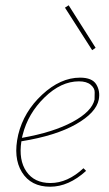

<svg xmlns="http://www.w3.org/2000/svg" viewBox="-20 -704 411 727"><path d="M342 -523 329 -514 226 -675 240 -684ZM283 -410Q329 -410 344.5 -384.5Q360 -359 354 -327Q344 -277 267.5 -233.5Q191 -190 61 -169Q50 -98 80 -54.5Q110 -11 171 -11Q236 -11 296 -67L306 -57Q240 3 170 3Q97 3 63 -52Q29 -107 49 -194Q70 -281 139.5 -345.5Q209 -410 283 -410ZM338 -327Q338 -339 338.5 -354.5Q339 -370 323.5 -383Q308 -396 279 -396Q211 -396 148.5 -335Q86 -274 66 -194L63 -182Q182 -203 255 -242.5Q328 -282 338 -327Z"/></svg>

Font: EauTestInfant Thin
Style: Italic
Weight: 250
Italic angle: -12°
Designer: Christian Thalmann (Catharsis Fonts)
Version: Version 0.001;PS 000.001;hotconv 1.0.88;makeotf.lib2.5.64775